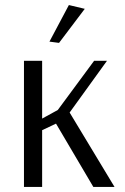

<svg xmlns="http://www.w3.org/2000/svg" viewBox="-20 -741 496 761"><path d="M214 -571 176 -576 253 -721 316 -706ZM75 0V-500H147V-271L209 -305L353 -500H404L256 -295L434 0H350L202 -251L147 -225V0Z"/></svg>

Font: Arsenal
Style: Regular
Weight: 400
Designer: Andrij Shevchenko
Foundry: Stairsfor
Version: Version 2.001;PS 002.001;hotconv 1.0.88;makeotf.lib2.5.64775